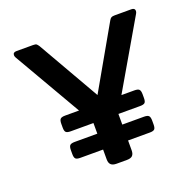

<svg xmlns="http://www.w3.org/2000/svg" viewBox="-121 -806 949 932"><g transform="rotate(-20 354.0 -340.0)"><path d="M289 -36V-87H172Q154 -87 147.5 -93Q141 -99 141 -118V-137Q141 -156 147.5 -162.5Q154 -169 172 -169H289V-224H172Q154 -224 147.5 -230Q141 -236 141 -254V-273Q141 -292 147.5 -298.5Q154 -305 172 -305H244L43 -652Q39 -659 39 -665Q39 -680 57 -680H143Q156 -680 160.5 -676.5Q165 -673 171 -664L354 -345L536 -664Q541 -673 546.5 -676.5Q552 -680 564 -680H651Q669 -680 669 -665Q669 -659 665 -652L463 -305H530Q548 -305 554.5 -298.5Q561 -292 561 -273V-254Q561 -236 554.5 -230Q548 -224 530 -224H418V-169H530Q548 -169 554.5 -162.5Q561 -156 561 -137V-118Q561 -99 554.5 -93Q548 -87 530 -87H418V-36Q418 -18 409.5 -9Q401 0 380 0H327Q307 0 298 -9Q289 -18 289 -36Z"/></g></svg>

Font: Mitr
Style: Regular
Weight: 400
Designer: Thanarat Vachiruckul
Foundry: Cadson Demak
Version: Version 1.002